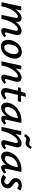

<svg xmlns="http://www.w3.org/2000/svg" viewBox="1666 -2348 692 4065"><g transform="rotate(90 2012.5 -315.0)"><path d="M636 6Q614 6 598 -3Q582 -12 576.5 -32.5Q571 -53 578 -85L627 -286Q633 -311 628 -329Q623 -347 597 -347Q571 -347 539 -322Q507 -297 475.5 -251Q444 -205 418.5 -141Q393 -77 382 0H320Q342 -105 377 -185Q412 -265 454 -318Q496 -371 541.5 -398Q587 -425 629 -425Q660 -425 685 -412Q710 -399 719 -368.5Q728 -338 715 -287L669 -111Q665 -93 667.5 -82Q670 -71 684 -71Q695 -71 707 -78Q719 -85 737 -100L767 -63Q733 -29 700 -11.5Q667 6 636 6ZM26 0 117 -418H201L112 0ZM58 0Q78 -94 110 -172Q142 -250 183 -306.5Q224 -363 270.5 -394Q317 -425 365 -425Q414 -425 432.5 -388Q451 -351 436 -289L368 0H295L355 -287Q362 -313 356 -330Q350 -347 325 -347Q301 -347 270.5 -321.5Q240 -296 208.5 -249.5Q177 -203 151.5 -139.5Q126 -76 113 0Z M964 11Q908 11 874 -16Q840 -43 828.5 -89Q817 -135 828 -192Q841 -257 877 -311Q913 -365 965.5 -397.5Q1018 -430 1079 -430Q1133 -430 1168 -404Q1203 -378 1216 -333Q1229 -288 1216 -228Q1203 -164 1167 -109.5Q1131 -55 1079 -22Q1027 11 964 11ZM987 -58Q1022 -58 1048.5 -81.5Q1075 -105 1093.5 -143Q1112 -181 1120 -222Q1132 -281 1117 -321Q1102 -361 1058 -361Q1027 -361 999.5 -340.5Q972 -320 952.5 -283.5Q933 -247 924 -198Q912 -135 928.5 -96.5Q945 -58 987 -58Z M1623 6Q1601 6 1584.5 -3Q1568 -12 1562.5 -32.5Q1557 -53 1565 -85L1616 -286Q1622 -312 1617 -329.5Q1612 -347 1588 -347Q1562 -347 1528 -320.5Q1494 -294 1461.5 -246.5Q1429 -199 1402.5 -136Q1376 -73 1365 0H1302Q1326 -103 1362 -182Q1398 -261 1442.5 -315Q1487 -369 1533.5 -397Q1580 -425 1625 -425Q1657 -425 1679.5 -410.5Q1702 -396 1709.5 -365.5Q1717 -335 1704 -287L1656 -111Q1651 -93 1654 -82Q1657 -71 1671 -71Q1682 -71 1694 -78Q1706 -85 1724 -100L1754 -63Q1720 -29 1687 -11.5Q1654 6 1623 6ZM1278 0 1369 -418H1453L1364 0Z M1934 9Q1886 9 1860 -27Q1834 -63 1849 -128L1910 -383L1950 -504L2029 -520L1940 -138Q1931 -100 1939 -82.5Q1947 -65 1967 -65Q1983 -65 2005.5 -76Q2028 -87 2054 -106L2086 -69Q2048 -30 2008.5 -10.5Q1969 9 1934 9ZM1826 -351 1840 -408 2139 -414 2123 -346Z M2258 8Q2195 8 2169 -38Q2143 -84 2156 -149Q2167 -204 2200 -253.5Q2233 -303 2283.5 -341Q2334 -379 2396.5 -401Q2459 -423 2529 -423Q2547 -423 2559 -421.5Q2571 -420 2582 -418L2516 -111Q2508 -69 2532 -69Q2543 -69 2557.5 -77.5Q2572 -86 2588 -100L2617 -62Q2581 -27 2551.5 -10.5Q2522 6 2493 6Q2471 6 2455 -3Q2439 -12 2433.5 -32Q2428 -52 2435 -85L2470 -243L2518 -277Q2503 -215 2476 -162.5Q2449 -110 2413.5 -71.5Q2378 -33 2338 -12.5Q2298 8 2258 8ZM2294 -69Q2321 -69 2348 -86.5Q2375 -104 2399 -133.5Q2423 -163 2441 -200.5Q2459 -238 2468 -278L2489 -381L2536 -344Q2528 -346 2519 -346.5Q2510 -347 2501 -347Q2450 -347 2407 -332.5Q2364 -318 2331.5 -292Q2299 -266 2277.5 -229.5Q2256 -193 2248 -149Q2241 -105 2255 -87Q2269 -69 2294 -69Z M3011 6Q2989 6 2972.5 -3Q2956 -12 2950.5 -32.5Q2945 -53 2953 -85L3004 -286Q3010 -312 3005 -329.5Q3000 -347 2976 -347Q2950 -347 2916 -320.5Q2882 -294 2849.5 -246.5Q2817 -199 2790.5 -136Q2764 -73 2753 0H2690Q2714 -103 2750 -182Q2786 -261 2830.5 -315Q2875 -369 2921.5 -397Q2968 -425 3013 -425Q3045 -425 3067.5 -410.5Q3090 -396 3097.5 -365.5Q3105 -335 3092 -287L3044 -111Q3039 -93 3042 -82Q3045 -71 3059 -71Q3070 -71 3082 -78Q3094 -85 3112 -100L3142 -63Q3108 -29 3075 -11.5Q3042 6 3011 6ZM2666 0 2757 -418H2841L2752 0ZM2862 -478 2818 -499Q2832 -530 2851 -553Q2870 -576 2891 -589Q2912 -602 2931 -602Q2947 -602 2963.5 -598.5Q2980 -595 2996.5 -591Q3013 -587 3029 -587Q3045 -587 3061 -602.5Q3077 -618 3088 -641L3132 -620Q3110 -569 3078 -539Q3046 -509 3016 -509Q2997 -509 2981 -513Q2965 -517 2950 -520.5Q2935 -524 2920 -524Q2903 -524 2887.5 -511Q2872 -498 2862 -478Z M3296 8Q3233 8 3207 -38Q3181 -84 3194 -149Q3205 -204 3238 -253.5Q3271 -303 3321.5 -341Q3372 -379 3434.5 -401Q3497 -423 3567 -423Q3585 -423 3597 -421.5Q3609 -420 3620 -418L3554 -111Q3546 -69 3570 -69Q3581 -69 3595.5 -77.5Q3610 -86 3626 -100L3655 -62Q3619 -27 3589.5 -10.5Q3560 6 3531 6Q3509 6 3493 -3Q3477 -12 3471.5 -32Q3466 -52 3473 -85L3508 -243L3556 -277Q3541 -215 3514 -162.5Q3487 -110 3451.5 -71.5Q3416 -33 3376 -12.5Q3336 8 3296 8ZM3332 -69Q3359 -69 3386 -86.5Q3413 -104 3437 -133.5Q3461 -163 3479 -200.5Q3497 -238 3506 -278L3527 -381L3574 -344Q3566 -346 3557 -346.5Q3548 -347 3539 -347Q3488 -347 3445 -332.5Q3402 -318 3369.5 -292Q3337 -266 3315.5 -229.5Q3294 -193 3286 -149Q3279 -105 3293 -87Q3307 -69 3332 -69Z M3804 10Q3760 10 3727 -5.5Q3694 -21 3675 -38L3735 -99Q3748 -85 3770 -73Q3792 -61 3818 -61Q3844 -61 3860.5 -75.5Q3877 -90 3881 -109Q3886 -131 3872 -147Q3858 -163 3835 -178.5Q3812 -194 3790 -212.5Q3768 -231 3757 -257.5Q3746 -284 3754 -324Q3764 -374 3806 -402Q3848 -430 3904 -430Q3940 -430 3968 -420Q3996 -410 4017 -398L3965 -330Q3953 -345 3934 -353.5Q3915 -362 3893 -362Q3868 -362 3852 -349.5Q3836 -337 3833 -321Q3829 -301 3843.5 -285.5Q3858 -270 3881.5 -254.5Q3905 -239 3927 -220Q3949 -201 3961.5 -173.5Q3974 -146 3965 -106Q3954 -56 3912 -23Q3870 10 3804 10Z"/></g></svg>

Font: Ysabeau Infant SemiBold
Style: Italic
Weight: 600
Italic angle: -12°
Designer: Christian Thalmann (Catharsis Fonts)
Version: Version 2.002; featfreeze: ss01,ss02,lnum